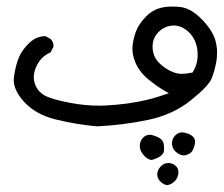

<svg xmlns="http://www.w3.org/2000/svg" viewBox="-20 -223 676 580"><path d="M518.6 302.7Q519 299.8 519 296.4Q519 284.2 508.3 275.9Q500 269.5 488 269.5Q476.1 269.5 466.3 278.8Q455.1 290.5 455.1 303.2Q455.1 319.8 470.7 330.6Q477.1 335 484.4 336.4Q497.6 334.5 507.1 325.2Q516.6 315.9 518.6 302.7ZM468.8 245.1Q475.1 238.8 475.6 231Q475.6 227.5 475.6 224.1Q475.6 220.7 475.1 216.3Q474.1 205.1 467.8 198.7Q459.5 190.9 442.9 186Q437 184.1 433.1 184.1Q429.2 184.1 427.2 184.6Q419.4 186 412.6 192.4Q402.3 203.1 402.3 217.8Q402.3 234.4 417 249Q427.2 259.3 438 260.3Q459.5 254.4 468.8 245.1ZM569.3 205.6Q569.3 195.8 563.5 190.4Q553.7 180.7 537.1 177.7Q533.7 176.8 530.3 176.8Q518.6 176.8 509 186.5Q499.5 196.3 499.5 210Q499.5 224.6 510.5 235.1Q521.5 245.6 535.2 246.6Q546.4 245.6 555.2 239.3Q563.5 232.9 567.9 215.3Q569.3 210 569.3 205.6ZM21.5 19Q21.5 49.8 52.2 84Q87.4 123 148.4 137.9Q209.5 152.8 272.5 158.7Q354 154.8 428.5 138.9Q502.9 123 556.4 80.1Q609.9 37.1 619.1 14.4Q628.4 -8.3 633.8 -38.6Q635.7 -50.3 635.7 -65.4Q635.7 -80.6 631.3 -98.6Q624 -128.4 590.8 -163.6Q557.6 -197.8 525.9 -201.7Q512.7 -203.1 505.4 -203.1Q498 -203.1 492.7 -203.1Q464.4 -202.1 444.3 -190.9Q432.6 -184.6 421.9 -173.8Q403.8 -155.8 394 -135.7Q384.3 -114.7 380.9 -88.4Q379.9 -82.5 379.9 -76.7Q379.9 -56.2 389.2 -33.7Q400.9 -5.9 427.7 16.4Q454.6 38.6 481.4 53.7L490.2 58.6Q452.6 71.8 423.8 78.6Q366.7 92.3 298.8 95.7Q289.6 96.2 279.3 96.2Q236.3 96.2 190.4 87.4Q134.3 76.7 113.3 64.5Q91.8 51.8 84.5 27.3Q82 18.6 82 9.8Q82 -6.8 91.3 -25.4Q105 -52.7 132.8 -64.9L141.1 -80.6Q141.6 -82.5 141.6 -84Q141.6 -85.4 141.4 -87.4Q141.1 -89.4 140.6 -91.8Q140.1 -94.2 139.2 -96.2Q137.2 -101.1 133.3 -105L117.2 -113.8Q89.4 -113.3 68.4 -93.3Q46.9 -72.8 36.9 -49.1Q26.9 -25.4 22 10.7Q21.5 14.6 21.5 19ZM561.5 -3.9Q543.5 0 529.8 0Q516.1 0 504.9 -4.4Q483.9 -11.7 463.9 -29.8Q440.9 -50.8 440.9 -82Q440.9 -108.4 459.5 -127Q474.6 -142.1 496.6 -145.5Q500.5 -146 504.4 -146Q530.3 -146 552.2 -124Q571.3 -105 576.2 -72.8Q577.1 -64.5 577.1 -56.6Q577.1 -29.3 562.5 -5.4Z"/></svg>

Font: Bakudai
Style: Light
Weight: 300
Version: Version 1.48